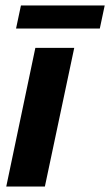

<svg xmlns="http://www.w3.org/2000/svg" viewBox="-20 -686 405 706"><path d="M3 0 110 -510H253L145 0ZM39 -581 57 -666H365L347 -581Z"/></svg>

Font: Saira SemiCondensed
Style: Bold Italic
Weight: 700
Width: 4
Italic angle: -12°
Designer: Hector Gatti with collaboration of the Omnibus-Type team
Foundry: Omnibus-Type
Version: Version 1.101